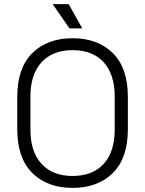

<svg xmlns="http://www.w3.org/2000/svg" viewBox="-20 -900 706 934"><path d="M64 -271V-429Q64 -569 137 -641.5Q210 -714 333 -714Q456 -714 529 -641.5Q602 -569 602 -429V-271Q602 -131 529 -58.5Q456 14 333 14Q210 14 137 -58.5Q64 -131 64 -271ZM538 -269V-431Q538 -538 484.5 -597Q431 -656 333 -656Q236 -656 182 -597Q128 -538 128 -431V-269Q128 -162 182 -103Q236 -44 333 -44Q431 -44 484.5 -103Q538 -162 538 -269ZM318 -762 236 -880H314L380 -762Z"/></svg>

Font: Space 7353
Style: Regular
Weight: 400
Designer: Christine Claussen + Ruben Lyon  (Space 7353)
Version: Version 1.000;FEAKit 1.0